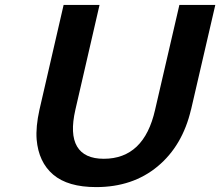

<svg xmlns="http://www.w3.org/2000/svg" viewBox="-20 -742 889 775"><path d="M751 -298.8V-299.8Q716.8 -153.8 616.2 -70.3Q515.6 13.2 368.2 13.2Q253.9 13.2 194.8 -37.1Q135.7 -87.4 127.9 -179.2Q124 -230 139.2 -298.8L236.8 -722.2H381.8L284.2 -298.8Q261.7 -200.7 291 -150.9Q320.3 -101.1 398.9 -101.1Q561.5 -101.1 606 -298.8L704.1 -722.2H849.1Z"/></svg>

Font: Perun
Style: Bold Italic
Weight: 700
Italic angle: -12°
Foundry: Copyright (c) Stefan Peev, Context Ltd, 2016
Version: Version 001.000